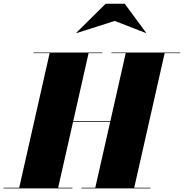

<svg xmlns="http://www.w3.org/2000/svg" viewBox="-65 -1040 1015 1060"><path d="M568.5 -924.5 739.5 -858 741.5 -859.5 623.5 -1019.5H518.5L356.5 -859.5L358.5 -857.5ZM-45 -3.5V0H335V-3.5H256L338.5 -368H543.5L461 -3.5H385V0H765V-3.5H676L844 -746.5H930V-750H550V-746.5H629L544.5 -372H339.5L424 -746.5H500V-750H120V-746.5H209L41 -3.5Z"/></svg>

Font: Bodoni* 48pt Fatface
Style: Italic
Weight: 900
Italic angle: -13°
Version: Version 2.3